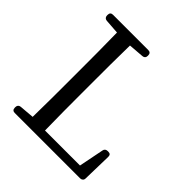

<svg xmlns="http://www.w3.org/2000/svg" viewBox="-198 -875 1024 1024"><g transform="rotate(45 313.5 -363.5)"><path d="M52 -18V-13C52 0 59 7 72 7H565C577 7 586 -1 586 -13L590 -180C590 -194 584 -200 571 -200H566C554 -200 546 -194 544 -182L516 -41H252C250 -138 250 -235 250 -318V-375C250 -486 250 -586 252 -682L339 -689C351 -690 358 -697 358 -709V-714C358 -727 351 -734 338 -734H72C59 -734 52 -727 52 -714V-709C52 -697 59 -689 71 -688L154 -682C156 -587 156 -488 156 -391V-329C156 -238 156 -141 154 -46L71 -39C59 -38 52 -30 52 -18Z"/></g></svg>

Font: 寒蝉锦书宋 Text
Style: Regular
Weight: 400
Designer: 寒蝉锦书宋{Warren} 思源宋体{Ryoko NISHIZUKA 西塚涼子 (kana & ideographs); Frank Grießhammer (Latin, Greek & Cyrillic); Wenlong ZHANG 
Foundry: Adobe & ChillType
Version: Version 2.000;Glyphs 3.1.1 (3135)